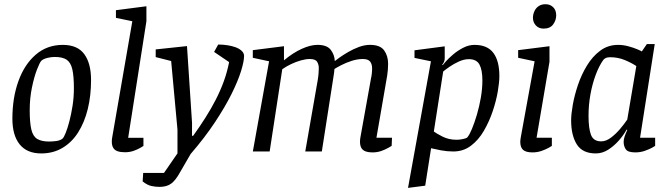

<svg xmlns="http://www.w3.org/2000/svg" viewBox="-20 -729 3223 924"><path d="M178.4 9.4Q109.9 9.4 74.8 -34.1Q39.6 -77.6 39.6 -157.9Q39.6 -258 68.6 -338.5Q97.5 -419 152.1 -466Q206.6 -513 282.2 -513Q352.9 -513 385.5 -468.6Q418.2 -424.2 418.2 -344.1Q418.2 -269 402.5 -204.6Q386.7 -140.3 356.3 -92.2Q325.9 -44.1 280.9 -17.4Q236 9.4 178.4 9.4ZM216.1 -47.9Q233.1 -47.9 251.4 -50.4Q269.7 -52.9 281 -62Q287.3 -67.5 296.4 -90.1Q305.4 -112.7 314.2 -146.4Q323 -180.1 329.3 -220.8Q335.6 -261.6 335.6 -304.2Q335.6 -362.9 328 -395.7Q320.3 -428.4 300.7 -441.7Q281.1 -454.9 243.3 -454.9Q226.3 -454.9 207.4 -450.2Q188.5 -445.4 178.7 -436.4Q171.3 -428.7 157.8 -393.9Q144.3 -359.1 133.7 -307.8Q123 -256.4 123 -198.7Q123 -138.5 130.8 -105.7Q138.6 -72.9 159.1 -60.4Q179.7 -47.9 216.1 -47.9Z M581.3 3.7Q560.5 3.7 546.2 -1.1Q531.9 -6 525 -17.5Q518.1 -29 518.1 -46.9Q518.1 -51.9 518.5 -57.7Q519 -63.5 520.1 -68.6L616.8 -626.8L537.9 -643.1V-679.9L684.6 -698.9V-626.8L596.8 -65.8H670.3V-26.6Q668.2 -25.4 655.7 -17.8Q643.3 -10.3 623.9 -3.3Q604.5 3.7 581.3 3.7Z M747.8 170.4Q728.7 170.4 708.7 166.1Q688.6 161.8 666.5 144.1L669.1 103.3H769.1L834.1 9V-104.9L803.7 -435.3L729.3 -454.3V-491.2L879.9 -507.2L904.2 -137.6L904 -75.6H909.7Q941.8 -120.3 968.8 -163Q995.9 -205.6 1018.1 -248.8Q1040.3 -292 1056.6 -336.4Q1072.9 -380.9 1082.6 -430.1L1010.4 -479.1L1030 -514.6Q1052.6 -514.7 1074.6 -511.3Q1096.5 -507.9 1114.5 -501.3Q1132.4 -494.6 1143.5 -483.9Q1154.6 -473.3 1154.6 -459.8Q1154.6 -433.8 1139.9 -386.4Q1125.1 -339 1094.3 -276.8Q1063.4 -214.6 1014.5 -140.8Q965.7 -67 897.4 12.1L844.8 102.9Q825.1 138.7 803.9 154.5Q782.8 170.4 747.8 170.4Z M1773.8 4.4Q1752.1 4.4 1738.4 -0.9Q1724.7 -6.3 1718.6 -17.8Q1712.5 -29.2 1712.5 -47.2Q1712.5 -52.7 1713 -58.1Q1713.4 -63.6 1714.6 -68.8L1765.7 -353.2Q1767.7 -360.6 1769.2 -373.7Q1770.8 -386.7 1770.8 -399.2Q1770.8 -420.9 1761 -433Q1751.1 -445 1726.1 -445Q1699.9 -445 1672.2 -436Q1644.6 -427.1 1622.6 -415.6Q1600.6 -404.2 1589.6 -397.2Q1588.5 -387.2 1587.8 -379.6Q1587 -372 1585 -360.6L1528.8 0H1449.1L1509.1 -343.8Q1512 -361.5 1513.1 -376.4Q1514.2 -391.2 1514.2 -401.8Q1514.2 -418.4 1506.1 -431.7Q1498 -445 1470.6 -445Q1452 -445 1428.6 -438.5Q1405.2 -432 1381.7 -420.9Q1358.1 -409.8 1338.4 -395.9L1277.7 0H1196.8L1274.9 -434L1196.6 -450.9V-487.6L1346.6 -506.6V-438.6Q1389.9 -474.9 1432.2 -494Q1474.5 -513.1 1507.6 -513.1Q1553.8 -513.1 1572 -488.9Q1590.2 -464.6 1591.2 -435.1Q1596.9 -439.9 1614.3 -452.3Q1631.8 -464.7 1656 -478.8Q1680.3 -493 1707.6 -503.1Q1734.9 -513.1 1760.3 -513.1Q1809.7 -513.1 1828.8 -486.4Q1847.8 -459.8 1847.8 -422Q1847.8 -407.9 1846.6 -393.3Q1845.5 -378.7 1843.4 -365.7Q1841.3 -352.7 1839.3 -341.8L1791.6 -66H1866.5L1864.8 -26.9Q1861.9 -25.3 1848.2 -17.3Q1834.4 -9.3 1814.9 -2.4Q1795.4 4.4 1773.8 4.4Z M1943.6 175.2 2053.9 -434 1974.8 -450.3V-486.9L2120.2 -506V-448.2Q2120.2 -438.9 2116.8 -431.2Q2113.5 -423.4 2108.2 -418L2110.2 -415Q2112.3 -418.5 2126.2 -434Q2140.2 -449.5 2161.4 -467.5Q2182.6 -485.5 2209.3 -499.2Q2236 -513 2263.6 -513Q2325.6 -513 2354.4 -474.3Q2383.2 -435.6 2383.2 -363Q2383.2 -333.7 2375.6 -288.7Q2367.9 -243.7 2351.2 -193.9Q2334.5 -144.1 2308.7 -99.6Q2282.9 -55.1 2246.3 -27.6Q2209.7 0 2161.7 0Q2131.2 0 2101.8 -5.6Q2072.5 -11.3 2054.6 -15.7L2026.3 164.6ZM2177.4 -56.4Q2192.2 -56.4 2208.7 -60Q2225.3 -63.5 2229.1 -68.1Q2239.3 -79.8 2251.3 -108.7Q2263.4 -137.7 2275 -176.9Q2286.6 -216.2 2294.1 -259.2Q2301.5 -302.3 2301.5 -342.3Q2301.5 -392 2287.5 -418.2Q2273.4 -444.3 2236.4 -444.3Q2213.3 -444.3 2188.4 -433Q2163.6 -421.6 2143.7 -407.9Q2123.8 -394.1 2112.8 -384.8L2067.8 -96Q2080.7 -86.4 2110.2 -71.4Q2139.8 -56.4 2177.4 -56.4Z M2542.2 4.4Q2511.1 4.4 2497.4 -7.7Q2483.8 -19.8 2483.8 -47.2Q2483.8 -50.7 2484.7 -58Q2485.7 -65.3 2486.8 -71.3L2552.8 -434L2473.6 -450.9V-487.6L2624.4 -506.6V-431.6L2562.2 -66H2635.8V-26.9Q2633.6 -24.9 2619.8 -17.3Q2606 -9.7 2585.8 -2.6Q2565.6 4.4 2542.2 4.4ZM2595.9 -591.3Q2573 -591.3 2558.9 -606.5Q2544.8 -621.7 2544.8 -643.4Q2544.8 -658.7 2551.3 -673.9Q2557.8 -689.1 2571.4 -698.9Q2584.9 -708.7 2605.5 -708.7Q2627.2 -708.7 2642 -694.5Q2656.7 -680.3 2656.7 -655.3Q2656.7 -631.5 2642 -611.4Q2627.2 -591.3 2595.9 -591.3Z M2847.3 9.4Q2783.4 9.4 2756 -34Q2728.6 -77.4 2728.6 -150Q2728.6 -179.2 2736.5 -224.3Q2744.4 -269.5 2761.2 -319.6Q2778.1 -369.8 2804.7 -413.5Q2831.2 -457.3 2868.6 -485.2Q2905.9 -513 2954.3 -513Q2979.2 -513 3003.7 -506.4Q3028.3 -499.7 3046.2 -492.2Q3064.2 -484.6 3068.7 -481.4L3093.1 -517H3130.9L3060.3 -66H3132.9V-26.9Q3130.9 -24.9 3116.6 -17.3Q3102.3 -9.7 3081.7 -2.6Q3061.1 4.4 3037.2 4.4Q3001.6 4.4 2991.5 -10.7Q2981.3 -25.8 2981.3 -45.9Q2981.3 -58.3 2985.9 -71.9Q2990.5 -85.4 2998.8 -103.6L2995.8 -105.6Q2980.9 -78.3 2957.3 -51.8Q2933.8 -25.3 2905.9 -7.9Q2878.1 9.4 2847.3 9.4ZM2873.2 -48.7Q2896.4 -48.7 2920.1 -66.5Q2943.8 -84.3 2964.2 -108.5Q2984.7 -132.8 2998.7 -153.5L3042.3 -411.1Q3018.3 -427.2 2985.7 -440.4Q2953.1 -453.6 2916.8 -453.6Q2902.6 -453.6 2895.7 -450.1Q2888.8 -446.6 2884 -441.4Q2863.5 -413.1 2847.2 -369.7Q2830.8 -326.2 2821.6 -275.5Q2812.3 -224.7 2812.3 -171Q2812.3 -111.5 2824.1 -80.1Q2836 -48.7 2873.2 -48.7Z"/></svg>

Font: Faustina Light
Style: Italic
Weight: 300
Italic angle: -8°
Designer: Alfonso Garcia
Foundry: http://www.omnibus-type.com
Version: Version 1.200